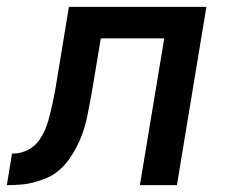

<svg xmlns="http://www.w3.org/2000/svg" viewBox="-55 -540 675 560"><path d="M-35 0 -20 -92Q-5 -92 9.5 -96Q24 -100 37 -109Q50 -118 59.5 -131.5Q69 -145 75.5 -159.5Q82 -174 86 -188.5Q90 -203 93.5 -217.5Q97 -232 100 -247Q103 -262 106 -277L146 -520H547L461 0H353L424 -428H239L212 -266Q208 -246 204.5 -226.5Q201 -207 196.5 -187.5Q192 -168 185 -149Q178 -130 168.5 -111.5Q159 -93 146.5 -75.5Q134 -58 118 -44Q102 -30 82.5 -21.5Q63 -13 43.5 -8Q24 -3 4 -1.5Q-16 0 -35 0Z"/></svg>

Font: Iosevka Aile Semibold Oblique
Style: Regular
Weight: 600
Italic angle: -9°
Designer: Belleve Invis
Foundry: Belleve Invis
Version: Version 31.1.0; ttfautohint (v1.8.4)